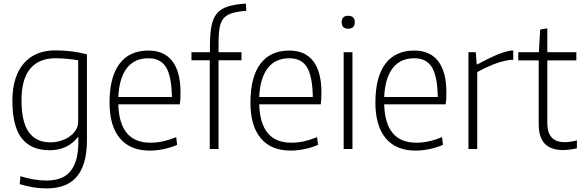

<svg xmlns="http://www.w3.org/2000/svg" viewBox="-20 -831 3252 1071"><path d="M239 220Q200 220 162 213.5Q124 207 90 196L94 152Q130 163 166 169.5Q202 176 238 176Q280 176 313 165Q346 154 369 128.5Q392 103 404.5 61.5Q417 20 417 -40V-65H413Q386 -30 346.5 -11.5Q307 7 256 7Q153 7 101 -60Q49 -127 49 -270Q49 -339 66 -391.5Q83 -444 114.5 -479.5Q146 -515 190 -532.5Q234 -550 289 -550Q334 -550 379 -544.5Q424 -539 465 -528V-52Q465 26 448.5 78Q432 130 402 161.5Q372 193 330.5 206.5Q289 220 239 220ZM261 -37Q290 -37 318 -45.5Q346 -54 367.5 -69Q389 -84 402.5 -105Q416 -126 416 -151V-495Q384 -500 353 -503Q322 -506 289 -506Q198 -506 149 -448.5Q100 -391 100 -271Q100 -151 140.5 -94Q181 -37 261 -37Z M815 9Q706 9 648.5 -60Q591 -129 591 -259Q591 -401 646.5 -475Q702 -549 808 -549Q896 -549 941.5 -489.5Q987 -430 987 -315Q987 -272 983 -249H640Q646 -35 819 -35Q854 -35 888.5 -42.5Q923 -50 963 -66L968 -23Q934 -8 893.5 0.5Q853 9 815 9ZM808 -506Q730 -506 687.5 -451Q645 -396 640 -290H939Q937 -405 906.5 -455.5Q876 -506 808 -506Z M1150 -495H1048V-540H1151V-573Q1151 -641 1159.5 -685.5Q1168 -730 1190.5 -756.5Q1213 -783 1252 -795Q1291 -807 1352 -811L1354 -771Q1306 -767 1275.5 -758Q1245 -749 1228 -729.5Q1211 -710 1205 -676.5Q1199 -643 1199 -590V-540H1327V-495H1199V0H1150Z M1601 9Q1492 9 1434.5 -60Q1377 -129 1377 -259Q1377 -401 1432.5 -475Q1488 -549 1594 -549Q1682 -549 1727.5 -489.5Q1773 -430 1773 -315Q1773 -272 1769 -249H1426Q1432 -35 1605 -35Q1640 -35 1674.5 -42.5Q1709 -50 1749 -66L1754 -23Q1720 -8 1679.5 0.5Q1639 9 1601 9ZM1594 -506Q1516 -506 1473.5 -451Q1431 -396 1426 -290H1725Q1723 -405 1692.5 -455.5Q1662 -506 1594 -506Z M1922 -671Q1886 -671 1886 -707Q1886 -743 1922 -743Q1959 -743 1959 -707Q1959 -671 1922 -671ZM1897 -540H1946V0H1897Z M2298 9Q2189 9 2131.5 -60Q2074 -129 2074 -259Q2074 -401 2129.5 -475Q2185 -549 2291 -549Q2379 -549 2424.5 -489.5Q2470 -430 2470 -315Q2470 -272 2466 -249H2123Q2129 -35 2302 -35Q2337 -35 2371.5 -42.5Q2406 -50 2446 -66L2451 -23Q2417 -8 2376.5 0.5Q2336 9 2298 9ZM2291 -506Q2213 -506 2170.5 -451Q2128 -396 2123 -290H2422Q2420 -405 2389.5 -455.5Q2359 -506 2291 -506Z M2593 -540H2634L2639 -472H2643Q2693 -499 2738 -519.5Q2783 -540 2828 -549H2843V-497H2826Q2778 -490 2731.5 -471.5Q2685 -453 2642 -429V0H2593Z M3120 6Q2985 6 2985 -137V-494H2871V-540H2986L2993 -666L3033 -673V-540H3195V-494H3033V-144Q3033 -38 3130 -38Q3144 -38 3162 -40.5Q3180 -43 3198 -48V-4Q3157 6 3120 6Z"/></svg>

Font: Encode Sans Narrow
Style: ExtraLight
Weight: 200
Designer: Pablo Impallari, Andres Torresi
Foundry: Pablo Impallari, Andres Torresi
Version: Version 1.000; ttfautohint (v1.00) -l 8 -r 50 -G 200 -x 14 -